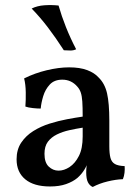

<svg xmlns="http://www.w3.org/2000/svg" viewBox="-20 -735 552 764"><path d="M349 9Q337 4 330 -9.5Q323 -23 323 -50Q323 -60 324.5 -73.5Q326 -87 329 -99H332Q328 -80 316.5 -61Q305 -42 288 -27Q270 -12 243 -2.5Q216 7 179 7Q115 7 80.5 -21.5Q46 -50 46 -101Q46 -140 64.5 -167.5Q83 -195 112.5 -213.5Q142 -232 177 -243Q212 -254 246.5 -260.5Q281 -267 309 -271Q309 -309 307.5 -331Q306 -353 301.5 -366.5Q297 -380 288 -390Q276 -404 261 -411Q246 -418 228 -418Q196 -418 178 -398.5Q160 -379 152 -352.5Q144 -326 142 -303Q128 -303 110 -305Q92 -307 81 -311Q83 -337 82.5 -368Q82 -399 76 -423Q118 -444 166 -455.5Q214 -467 255 -467Q298 -467 327 -456Q356 -445 372 -427Q397 -403 406 -363.5Q415 -324 415 -256V-153Q415 -124 419.5 -107Q424 -90 437 -82.5Q450 -75 476 -74Q477 -62 475.5 -48Q474 -34 469 -22Q441 -21 408 -13Q375 -5 349 9ZM213 -56Q235 -56 257 -70.5Q279 -85 294 -114.5Q309 -144 309 -192V-227Q283 -223 256 -217Q229 -211 206.5 -200Q184 -189 170.5 -171Q157 -153 157 -123Q157 -88 174 -72Q191 -56 213 -56ZM234 -535Q201 -586 170.5 -626Q140 -666 106 -701Q128 -712 156.5 -714Q185 -716 213 -713Q225 -671 242.5 -627Q260 -583 283 -539Q273 -534 260.5 -534Q248 -534 234 -535Z"/></svg>

Font: Vollkorn Medium
Style: Regular
Weight: 500
Designer: Friedrich Althausen
Foundry: Friedrich Althausen
Version: Version 5.000